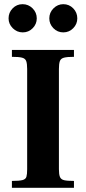

<svg xmlns="http://www.w3.org/2000/svg" viewBox="-20 -899 412 919"><path d="M37 0V-33Q72 -33 87.5 -37Q103 -41 106.5 -53Q110 -65 110 -89V-569Q110 -594 105.5 -606.5Q101 -619 85.5 -623Q70 -627 37 -627V-660H334V-627Q302 -627 286.5 -623Q271 -619 266.5 -606.5Q262 -594 262 -569V-89Q262 -64 267 -52Q272 -40 287 -36.5Q302 -33 334 -33V0ZM283 -744Q255 -744 235.5 -764Q216 -784 216 -811Q216 -839 236 -859Q256 -879 283 -879Q311 -879 330.5 -859Q350 -839 350 -811Q350 -784 330.5 -764Q311 -744 283 -744ZM89 -744Q61 -744 41 -764Q21 -784 21 -811Q21 -839 40.5 -859Q60 -879 88 -879Q116 -879 136 -859Q156 -839 156 -811Q156 -784 136.5 -764Q117 -744 89 -744Z"/></svg>

Font: Frank Ruhl Libre
Style: Bold
Weight: 700
Designer: Yanek Iontef
Foundry: Fontef
Version: Version 6.004